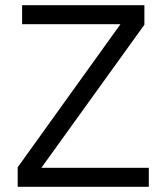

<svg xmlns="http://www.w3.org/2000/svg" viewBox="-20 -718 640 738"><path d="M552 0H48V-75L443 -625H65V-698H535V-623L139 -73H552Z"/></svg>

Font: IBM Plox Mono
Style: Regular
Weight: 400
Monospace: yes
Designer: Mike Abbink, Paul van der Laan, Pieter van Rosmalen
Foundry: Bold Monday
Version: Version 2.1